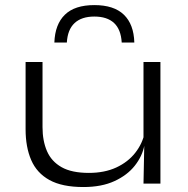

<svg xmlns="http://www.w3.org/2000/svg" viewBox="-20 -721 740 754"><path d="M147 -477.5V-221.5Q147 -168 164.5 -127.5Q182 -87 221.8 -64.5Q261.5 -42 329 -42Q390.5 -42 436.5 -63.2Q482.5 -84.5 511 -120.8Q539.5 -157 548.5 -201L560.5 -150.5H547Q539 -108 509.5 -70.5Q480 -33 429.5 -9.8Q379 13.5 307.5 13.5Q224 13.5 174.2 -14Q124.5 -41.5 102.5 -92.5Q80.5 -143.5 80.5 -213.5V-477.5ZM610 -477.5V0H543.5L546.5 -149L543.5 -156.5V-477.5ZM350.5 -701Q427.5 -701 466.5 -663.2Q505.5 -625.5 507.5 -554H458Q455 -605.5 427.8 -630.8Q400.5 -656 350.5 -656Q300.5 -656 273 -630.5Q245.5 -605 242.5 -554H193.5Q196 -625.5 234.8 -663.2Q273.5 -701 350.5 -701Z"/></svg>

Font: Anek Latin Expanded Light
Style: Regular
Weight: 300
Width: 7
Designer: Yesha Goshar
Foundry: Ek Type
Version: Version 1.003